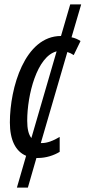

<svg xmlns="http://www.w3.org/2000/svg" viewBox="-20 -710 390 875"><path d="M153 10C190 10 226 -2 252 -18V-86C222 -68 195 -58 171 -58H166L287 -473C297 -470 307 -465 316 -459L347 -523C335 -531 321 -537 306 -540L350 -690H300L258 -546C93 -546 25 -310 25 -152C25 -72 51 -20 99 0L57 145H107L146 10C149 10 151 10 153 10ZM104 -160C104 -277 148 -453 238 -476L123 -81C110 -97 104 -123 104 -160Z"/></svg>

Font: Noto Sans ExtraCondensed
Style: Italic
Weight: 400
Width: 2
Italic angle: -12°
Designer: Monotype Design Team
Foundry: Monotype Imaging Inc.
Version: Version 2.013